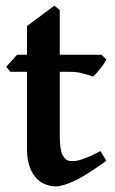

<svg xmlns="http://www.w3.org/2000/svg" viewBox="-20 -649 410 684"><path d="M358.9 -76.2Q288.1 -25.4 250 -6.8Q203.1 15.1 179.2 15.1Q160.2 15.1 139.2 6.8Q121.1 0 106 -18.1Q92.8 -33.2 84 -60.1Q76.2 -83 76.2 -119.1V-393.1H17.1L2 -411.1L41 -454.1H76.2V-556.2L173.8 -628.9L192.9 -612.8V-454.1H341.8L358.9 -437Q356 -431.2 348.1 -418.9L335 -401.9L321.8 -386.2Q318.8 -382.3 310.1 -376Q304.2 -378.9 294.9 -381.8Q292 -382.8 284.9 -384.5Q277.8 -386.2 274.9 -387.2Q262.7 -391.1 251 -392.1Q243.2 -393.1 226.1 -393.1H192.9V-165Q192.9 -140.1 195.8 -122.1Q198.7 -102.1 204.1 -94.2Q210 -84.5 217.8 -79.1Q224.6 -75.2 233.9 -75.2Q247.1 -75.2 252.9 -76.2Q261.7 -77.6 273.9 -82Q297.9 -90.8 301.8 -92.8L337.9 -110.8Z"/></svg>

Font: Gentium Basic
Style: Bold
Weight: 700
Designer: J. Victor Gaultney and Annie Olsen
Foundry: SIL International
Version: Version 1.100